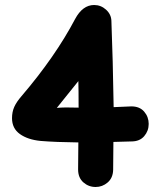

<svg xmlns="http://www.w3.org/2000/svg" viewBox="-20 -747 629 767"><path d="M362 0Q389 0 410 -18Q431 -36 432 -68Q433 -120 433 -180L505 -182Q538 -182 556 -203Q574 -224 574 -252Q574 -280 556 -301Q538 -322 505 -322L434 -319Q431 -510 425 -664Q424 -690 403.5 -708.5Q383 -727 356 -727Q310 -727 280 -671Q201 -521 66 -363Q46 -340 37 -320Q28 -300 28 -275Q28 -234 59.5 -211.5Q91 -189 142 -184Q203 -179 293 -178L292 -70Q292 -37 313 -18.5Q334 0 362 0ZM207 -316 293 -423Q294 -390 294 -317Q237 -319 207 -316Z"/></svg>

Font: Balsamiq Sans
Style: Bold
Weight: 700
Designer: Michael Angeles
Foundry: Balsamiq SRL
Version: Version 1.020; ttfautohint (v1.8.4.7-5d5b);gftools[0.9.26]